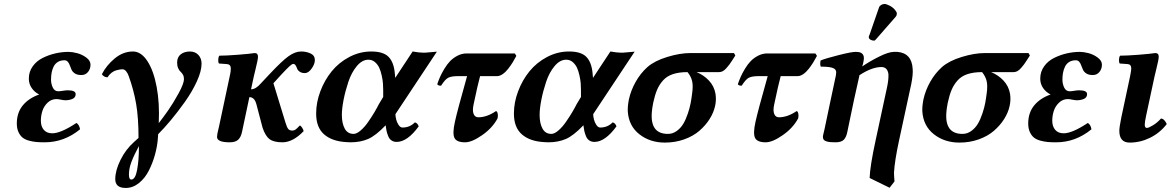

<svg xmlns="http://www.w3.org/2000/svg" viewBox="-20 -701 5848 959"><path d="M184.1 -98.1Q184.1 -69.8 198.7 -52.5Q213.4 -35.2 241.2 -35.2Q283.7 -35.2 361.8 -86.9Q376 -78.1 379.9 -55.2Q300.8 9.8 203.1 9.8Q179.2 9.8 161.9 8.3Q144.5 6.8 124.8 1.5Q105 -3.9 92.8 -13.7Q80.6 -23.4 72.3 -41.3Q64 -59.1 64 -84Q64 -137.7 93.5 -174.1Q123 -210.4 175.8 -229Q152.3 -240.7 138.2 -261.5Q124 -282.2 124 -308.1Q124 -342.8 143.3 -369.6Q162.6 -396.5 193.1 -411.6Q223.6 -426.8 256.6 -434.3Q289.6 -441.9 321.8 -441.9Q340.8 -441.9 365.2 -435.5Q389.6 -429.2 410.9 -413.6Q432.1 -397.9 432.1 -377.9Q432.1 -356.9 419.7 -341.6Q407.2 -326.2 386.2 -326.2Q366.7 -326.2 354.7 -333.7Q342.8 -341.3 337.6 -352.3Q332.5 -363.3 328.9 -374Q325.2 -384.8 318.8 -392.3Q312.5 -399.9 301.8 -399.9Q282.2 -399.9 268.6 -391.4Q254.9 -382.8 247.8 -368.2Q240.7 -353.5 237.8 -337.6Q234.9 -321.8 234.9 -303.2Q234.9 -282.2 243.7 -263.7Q252.4 -245.1 271 -245.1Q279.3 -245.1 294.4 -247.6Q309.6 -250 317.9 -250Q357.9 -250 357.9 -231Q357.9 -213.9 342 -207Q326.2 -200.2 306.2 -200.2Q298.8 -200.2 284.2 -203.1Q269.5 -206.1 262.2 -206.1Q236.3 -206.1 217.8 -188.2Q199.2 -170.4 191.7 -146.7Q184.1 -123 184.1 -98.1Z M624 170.9Q624 195.8 635.7 195.8Q656.2 195.8 665 146.7Q673.8 97.7 673.8 38.1V28.8Q648.9 74.7 636.5 107.7Q624 140.6 624 170.9ZM555.7 193.8Q555.7 150.4 582 97.4Q608.4 44.4 649.9 7.8L671.9 -12.2Q671.9 -113.3 659.9 -182.6Q647.9 -252 623 -320.8Q618.7 -334 610.4 -344.5Q602.1 -355 591.8 -355Q585.9 -355 579.6 -354Q573.2 -353 561 -349.9Q548.8 -346.7 537.1 -337.6Q525.4 -328.6 517.1 -314.9Q499.5 -314.9 488.8 -330.1Q511.2 -374.5 553.2 -409.2Q595.2 -443.8 644 -443.8Q684.6 -443.8 715.8 -396.5Q747.1 -349.1 762.5 -266.8Q777.8 -184.6 772.9 -85.9Q794.4 -113.3 819.6 -149.2Q844.7 -185.1 871.8 -234.4Q898.9 -283.7 898.9 -306.2Q898.9 -318.8 893.6 -328.1Q888.2 -337.4 881.8 -342.8Q875.5 -348.1 870.1 -359.9Q864.7 -371.6 864.7 -388.2Q864.7 -415.5 882.8 -429.7Q900.9 -443.8 928.7 -443.8Q954.6 -443.8 970.7 -426.8Q986.8 -409.7 986.8 -382.8Q986.8 -345.7 962.9 -293.7Q939 -241.7 902.8 -191.2Q866.7 -140.6 832.8 -100.1Q798.8 -59.6 770 -30.8L768.1 -4.9Q765.1 31.2 754.2 71.3Q743.2 111.3 724.1 149.7Q705.1 188 674.6 212.9Q644 237.8 607.9 237.8Q555.7 237.8 555.7 193.8Z M1247.6 -318.8 1233.9 -254.9Q1257.8 -254.9 1283.7 -285.2L1327.6 -332Q1388.2 -396.5 1421.1 -420.2Q1454.1 -443.8 1483.9 -443.8Q1510.3 -443.8 1531.5 -433.8Q1552.7 -423.8 1552.7 -400.9Q1552.7 -381.3 1536.6 -358.6Q1520.5 -335.9 1502.9 -335.9Q1486.8 -335.9 1476.8 -343Q1466.8 -350.1 1463.9 -358.9Q1460.9 -367.7 1456.3 -374.8Q1451.7 -381.8 1444.8 -381.8Q1439 -381.8 1427 -371.1Q1415 -360.4 1385.7 -329.1L1345.7 -285.2L1405.8 -88.9Q1413.1 -64.5 1419.9 -56.6Q1426.8 -48.8 1439.9 -48.8Q1449.2 -48.8 1456.3 -54Q1463.4 -59.1 1477.5 -74.2Q1483.4 -72.3 1489.5 -62.5Q1495.6 -52.7 1496.6 -45.9Q1442.9 9.8 1390.6 9.8Q1348.1 9.8 1326.9 -5.6Q1305.7 -21 1291.5 -63L1260.7 -180.2Q1251.5 -215.8 1225.6 -215.8L1189 -43Q1183.6 -16.1 1169.7 -3.2Q1155.8 9.8 1127 9.8Q1064 9.8 1064 -17.1Q1064 -23.9 1065.7 -32.7Q1067.4 -41.5 1070.1 -52.7Q1072.8 -64 1073.7 -67.9L1129.9 -332Q1132.8 -346.7 1132.8 -358.9Q1132.8 -379.4 1113.8 -380.9L1073.7 -383.8Q1069.3 -390.1 1070.1 -403.6Q1070.8 -417 1075.7 -422.9Q1109.4 -422.9 1168.2 -427.5Q1227.1 -432.1 1252 -436Q1268.6 -436 1268.6 -418Q1268.6 -410.2 1265.6 -395.5Q1262.7 -380.9 1256.6 -356.2Q1250.5 -331.5 1247.6 -318.8Z M1872.1 -180.2 1894 -216.8V-251Q1894 -267.1 1892.8 -283.9Q1891.6 -300.8 1886.7 -323.2Q1881.8 -345.7 1874.3 -362.3Q1866.7 -378.9 1852.8 -390.9Q1838.9 -402.8 1820.3 -402.8Q1788.6 -402.8 1762 -370.6Q1735.4 -338.4 1720 -292.2Q1704.6 -246.1 1696 -201.9Q1687.5 -157.7 1687.5 -127Q1687.5 -85 1701.9 -58.6Q1716.3 -32.2 1746.1 -32.2Q1761.7 -32.2 1781.7 -49.6Q1801.8 -66.9 1819.8 -93.3Q1837.9 -119.6 1850.6 -141.1Q1863.3 -162.6 1872.1 -180.2ZM1834.5 -443.8Q1895 -443.8 1921.1 -416.7Q1947.3 -389.6 1952.1 -334L1954.1 -312L2041 -443.8Q2074.2 -438 2091.3 -438H2104.5Q2112.3 -438 2162.1 -442.9L1955.1 -130.9Q1955.1 -119.6 1958.7 -104.7Q1962.4 -89.8 1970.9 -76.9Q1979.5 -64 1990.2 -64Q2027.3 -64 2052.2 -89.8Q2065.9 -86.4 2071.3 -69.8Q2014.6 7.8 1961.4 7.8Q1945.8 7.8 1935.1 0.2Q1924.3 -7.3 1918.7 -21.7Q1913.1 -36.1 1910.6 -47.4Q1908.2 -58.6 1906.2 -75.2Q1856.4 -22.9 1818.1 -6.6Q1779.8 9.8 1730.5 9.8Q1716.3 9.8 1709.5 8.8Q1638.7 4.9 1598.9 -29.8Q1559.1 -64.5 1559.1 -133.8Q1559.1 -189.5 1580.1 -245.1Q1601.1 -300.8 1636.7 -344.7Q1672.4 -388.7 1724.6 -416.3Q1776.9 -443.8 1834.5 -443.8Z M2313 -320.8H2269Q2234.4 -320.8 2218.8 -312.7Q2203.1 -304.7 2183.1 -272.9Q2166.5 -272.9 2164.1 -280.8Q2170.4 -299.8 2178.2 -317.4Q2186 -335 2199.5 -357.4Q2212.9 -379.9 2228.3 -395.8Q2243.7 -411.6 2265.4 -422.9Q2287.1 -434.1 2311 -434.1H2551.3L2559.1 -421.9Q2550.8 -405.8 2540.8 -389.6Q2530.8 -373.5 2518.1 -357.2Q2505.4 -340.8 2490.7 -330.8Q2476.1 -320.8 2462.9 -320.8H2377.9Q2366.2 -278.3 2345.2 -178.2Q2338.9 -147.9 2345.7 -131.6Q2352.5 -115.2 2369.1 -115.2Q2412.1 -115.2 2457 -146Q2463.4 -145.5 2465.8 -134Q2468.3 -122.6 2465.3 -109.9Q2439.5 -61.5 2388.2 -25.9Q2336.9 9.8 2303.2 9.8Q2260.3 9.8 2249.8 -12.5Q2239.3 -34.7 2252 -91.8Q2262.7 -142.6 2313 -320.8Z M2859.9 -180.2 2881.8 -216.8V-251Q2881.8 -267.1 2880.6 -283.9Q2879.4 -300.8 2874.5 -323.2Q2869.6 -345.7 2862.1 -362.3Q2854.5 -378.9 2840.6 -390.9Q2826.7 -402.8 2808.1 -402.8Q2776.4 -402.8 2749.8 -370.6Q2723.1 -338.4 2707.8 -292.2Q2692.4 -246.1 2683.8 -201.9Q2675.3 -157.7 2675.3 -127Q2675.3 -85 2689.7 -58.6Q2704.1 -32.2 2733.9 -32.2Q2749.5 -32.2 2769.5 -49.6Q2789.6 -66.9 2807.6 -93.3Q2825.7 -119.6 2838.4 -141.1Q2851.1 -162.6 2859.9 -180.2ZM2822.3 -443.8Q2882.8 -443.8 2908.9 -416.7Q2935.1 -389.6 2939.9 -334L2941.9 -312L3028.8 -443.8Q3062 -438 3079.1 -438H3092.3Q3100.1 -438 3149.9 -442.9L2942.9 -130.9Q2942.9 -119.6 2946.5 -104.7Q2950.2 -89.8 2958.7 -76.9Q2967.3 -64 2978 -64Q3015.1 -64 3040 -89.8Q3053.7 -86.4 3059.1 -69.8Q3002.4 7.8 2949.2 7.8Q2933.6 7.8 2922.9 0.2Q2912.1 -7.3 2906.5 -21.7Q2900.9 -36.1 2898.4 -47.4Q2896 -58.6 2894 -75.2Q2844.2 -22.9 2805.9 -6.6Q2767.6 9.8 2718.3 9.8Q2704.1 9.8 2697.3 8.8Q2626.5 4.9 2586.7 -29.8Q2546.9 -64.5 2546.9 -133.8Q2546.9 -189.5 2567.9 -245.1Q2588.9 -300.8 2624.5 -344.7Q2660.2 -388.7 2712.4 -416.3Q2764.6 -443.8 2822.3 -443.8Z M3315.9 -32.2Q3340.3 -32.2 3360.4 -46.9Q3380.4 -61.5 3393.1 -83Q3405.8 -104.5 3415.5 -133.5Q3425.3 -162.6 3429.7 -186.3Q3434.1 -210 3437 -233.9Q3442.4 -271 3437.3 -294.7Q3432.1 -318.4 3414.1 -340.8Q3371.6 -340.8 3341.3 -330.8Q3311 -320.8 3292 -299.6Q3272.9 -278.3 3262 -252.4Q3251 -226.6 3242.7 -188Q3236.8 -157.7 3235.8 -141.1Q3226.6 -32.2 3315.9 -32.2ZM3571.8 -340.8H3459Q3495.1 -326.2 3521 -298.6Q3546.9 -271 3553.7 -232.9Q3558.6 -202.1 3551.8 -171.9Q3544.4 -138.2 3524.2 -106.2Q3503.9 -74.2 3473.1 -47.6Q3442.4 -21 3397.5 -4.9Q3352.5 11.2 3300.8 11.2Q3226.6 11.2 3173.6 -30.3Q3120.6 -71.8 3115.7 -144Q3114.3 -168.5 3121.1 -204.1Q3131.3 -250.5 3155.3 -292.7Q3179.2 -335 3213.9 -366.2Q3249 -397 3312.5 -416.5Q3376 -436 3428.7 -436H3646L3652.8 -423.8Q3649.9 -419.4 3639.4 -402.8Q3628.9 -386.2 3623.5 -379.2Q3618.2 -372.1 3608.6 -361.1Q3599.1 -350.1 3590.1 -345.5Q3581.1 -340.8 3571.8 -340.8Z M3814.5 -320.8H3770.5Q3735.8 -320.8 3720.2 -312.7Q3704.6 -304.7 3684.6 -272.9Q3668 -272.9 3665.5 -280.8Q3671.9 -299.8 3679.7 -317.4Q3687.5 -335 3700.9 -357.4Q3714.4 -379.9 3729.7 -395.8Q3745.1 -411.6 3766.8 -422.9Q3788.6 -434.1 3812.5 -434.1H4052.7L4060.5 -421.9Q4052.2 -405.8 4042.2 -389.6Q4032.2 -373.5 4019.5 -357.2Q4006.8 -340.8 3992.2 -330.8Q3977.5 -320.8 3964.4 -320.8H3879.4Q3867.7 -278.3 3846.7 -178.2Q3840.3 -147.9 3847.2 -131.6Q3854 -115.2 3870.6 -115.2Q3913.6 -115.2 3958.5 -146Q3964.8 -145.5 3967.3 -134Q3969.7 -122.6 3966.8 -109.9Q3940.9 -61.5 3889.6 -25.9Q3838.4 9.8 3804.7 9.8Q3761.7 9.8 3751.2 -12.5Q3740.7 -34.7 3753.4 -91.8Q3764.2 -142.6 3814.5 -320.8Z M4079.6 -368.2Q4074.7 -378.4 4078.6 -398.9Q4103.5 -409.2 4168 -425.5Q4232.4 -441.9 4253.4 -441.9Q4262.7 -441.9 4274.4 -439.9Q4291.5 -434.1 4294.4 -418Q4295.9 -407.7 4293.5 -397Q4293 -394.5 4292 -389.4Q4291 -384.3 4290.5 -381.8Q4288.6 -377 4286.6 -369.1Q4323.7 -394.5 4370.6 -418Q4417.5 -441.4 4444.3 -441.9H4462.4Q4534.2 -435.5 4538.6 -356.9Q4541 -329.6 4531.7 -282.2L4470.7 0Q4448.7 102.1 4445.3 161.1Q4445.3 174.8 4447.8 205.1L4423.3 236.8L4323.7 188Q4325.2 130.4 4353.5 0L4410.6 -265.1Q4418.9 -303.7 4417.5 -331.1Q4412.6 -366.2 4382.3 -366.2Q4335 -366.2 4272.5 -325.2Q4272.5 -320.8 4271.5 -318.8Q4260.3 -271.5 4245.6 -202.4Q4231 -133.3 4221.7 -87.9L4212.4 -43Q4207 -15.1 4194.3 -2.7Q4181.6 9.8 4153.3 9.8Q4134.3 9.8 4126.5 8.8Q4104 6.3 4095.9 -1.5Q4087.9 -9.3 4091.3 -25.9Q4094.7 -38.1 4098.6 -57.1Q4103 -77.6 4122.8 -172.6Q4142.6 -267.6 4151.4 -307.1Q4156.7 -327.6 4156.7 -340.8Q4155.3 -353.5 4145.5 -358.9Q4130.4 -368.2 4079.6 -368.2ZM4398.4 -681.2Q4406.7 -681.2 4425.3 -671.9Q4445.8 -660.6 4455.6 -644Q4459.5 -640.1 4459.5 -632.8Q4459.5 -624 4454.6 -618.2L4356.4 -505.9Q4350.6 -498 4345.7 -498Q4335.9 -498 4327.6 -502.9Q4319.3 -507.8 4319.3 -516.1Q4319.3 -517.1 4319.8 -518.8Q4320.3 -520.5 4320.3 -521Q4320.8 -522.5 4322 -524.9Q4323.2 -527.3 4323.7 -528.8L4370.6 -664.1Q4373.5 -671.9 4381.6 -676.5Q4389.6 -681.2 4398.4 -681.2Z M4787.1 -32.2Q4811.5 -32.2 4831.5 -46.9Q4851.6 -61.5 4864.3 -83Q4877 -104.5 4886.7 -133.5Q4896.5 -162.6 4900.9 -186.3Q4905.3 -210 4908.2 -233.9Q4913.6 -271 4908.4 -294.7Q4903.3 -318.4 4885.3 -340.8Q4842.8 -340.8 4812.5 -330.8Q4782.2 -320.8 4763.2 -299.6Q4744.1 -278.3 4733.2 -252.4Q4722.2 -226.6 4713.9 -188Q4708 -157.7 4707 -141.1Q4697.8 -32.2 4787.1 -32.2ZM5043 -340.8H4930.2Q4966.3 -326.2 4992.2 -298.6Q5018.1 -271 5024.9 -232.9Q5029.8 -202.1 5022.9 -171.9Q5015.6 -138.2 4995.4 -106.2Q4975.1 -74.2 4944.3 -47.6Q4913.6 -21 4868.7 -4.9Q4823.7 11.2 4772 11.2Q4697.8 11.2 4644.8 -30.3Q4591.8 -71.8 4586.9 -144Q4585.4 -168.5 4592.3 -204.1Q4602.5 -250.5 4626.5 -292.7Q4650.4 -335 4685.1 -366.2Q4720.2 -397 4783.7 -416.5Q4847.2 -436 4899.9 -436H5117.2L5124 -423.8Q5121.1 -419.4 5110.6 -402.8Q5100.1 -386.2 5094.7 -379.2Q5089.4 -372.1 5079.8 -361.1Q5070.3 -350.1 5061.3 -345.5Q5052.2 -340.8 5043 -340.8Z M5235.8 -98.1Q5235.8 -69.8 5250.5 -52.5Q5265.1 -35.2 5293 -35.2Q5335.4 -35.2 5413.6 -86.9Q5427.7 -78.1 5431.6 -55.2Q5352.5 9.8 5254.9 9.8Q5231 9.8 5213.6 8.3Q5196.3 6.8 5176.5 1.5Q5156.7 -3.9 5144.5 -13.7Q5132.3 -23.4 5124 -41.3Q5115.7 -59.1 5115.7 -84Q5115.7 -137.7 5145.3 -174.1Q5174.8 -210.4 5227.5 -229Q5204.1 -240.7 5189.9 -261.5Q5175.8 -282.2 5175.8 -308.1Q5175.8 -342.8 5195.1 -369.6Q5214.4 -396.5 5244.9 -411.6Q5275.4 -426.8 5308.3 -434.3Q5341.3 -441.9 5373.5 -441.9Q5392.6 -441.9 5417 -435.5Q5441.4 -429.2 5462.6 -413.6Q5483.9 -397.9 5483.9 -377.9Q5483.9 -356.9 5471.4 -341.6Q5459 -326.2 5438 -326.2Q5418.5 -326.2 5406.5 -333.7Q5394.5 -341.3 5389.4 -352.3Q5384.3 -363.3 5380.6 -374Q5377 -384.8 5370.6 -392.3Q5364.3 -399.9 5353.5 -399.9Q5334 -399.9 5320.3 -391.4Q5306.6 -382.8 5299.6 -368.2Q5292.5 -353.5 5289.6 -337.6Q5286.6 -321.8 5286.6 -303.2Q5286.6 -282.2 5295.4 -263.7Q5304.2 -245.1 5322.8 -245.1Q5331.1 -245.1 5346.2 -247.6Q5361.3 -250 5369.6 -250Q5409.7 -250 5409.7 -231Q5409.7 -213.9 5393.8 -207Q5377.9 -200.2 5357.9 -200.2Q5350.6 -200.2 5335.9 -203.1Q5321.3 -206.1 5314 -206.1Q5288.1 -206.1 5269.5 -188.2Q5251 -170.4 5243.4 -146.7Q5235.8 -123 5235.8 -98.1Z M5746.6 -318.8 5704.6 -123Q5697.8 -92.3 5697.8 -78.1Q5697.8 -62 5708.5 -62Q5717.3 -62 5739.3 -75.4Q5761.2 -88.9 5778.8 -108.9Q5788.1 -108.9 5796.4 -99.4Q5804.7 -89.8 5807.6 -81.1Q5773.4 -37.1 5724.4 -12.9Q5675.3 11.2 5622.6 11.2Q5570.8 11.2 5570.8 -47.9Q5570.8 -64.9 5580.6 -113.8L5624.5 -319.8Q5630.4 -348.6 5630.4 -358.9Q5630.4 -379.4 5612.8 -380.9L5572.8 -383.8Q5568.4 -390.1 5569.1 -403.6Q5569.8 -417 5574.7 -422.9Q5608.4 -422.9 5667 -427.5Q5725.6 -432.1 5750.5 -436Q5767.6 -436 5767.6 -418Q5767.6 -410.2 5764.6 -395.5Q5761.7 -380.9 5755.6 -356.2Q5749.5 -331.5 5746.6 -318.8Z"/></svg>

Font: Common Serif
Style: Bold Italic
Weight: 700
Italic angle: -12°
Designer: Philipp H. Poll, Khaled Hosny
Foundry: Stefan Peev, Context Ltd.
Version: Version 1.026